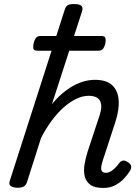

<svg xmlns="http://www.w3.org/2000/svg" viewBox="-20 -914 691 950"><path d="M492 16Q449 16 427.5 0.5Q406 -15 399.5 -41Q393 -67 398 -98.5Q403 -130 413 -162L473 -344Q488 -389 475 -414.5Q462 -440 418 -440Q389 -440 357.5 -425Q326 -410 295 -382.5Q264 -355 235.5 -316.5Q207 -278 183 -231L113 -11Q108 2 98 8.5Q88 15 65 15Q49 15 35.5 8Q22 1 28 -18L299 -862Q305 -882 314.5 -888Q324 -894 344 -894Q375 -894 383.5 -884.5Q392 -875 385 -855L237 -399Q261 -428 286.5 -450Q312 -472 339 -487.5Q366 -503 394 -511Q422 -519 450 -519Q506 -519 534.5 -493Q563 -467 567 -420Q571 -373 551 -311L487 -115Q483 -102 481 -89Q479 -76 484 -67.5Q489 -59 504 -59Q517 -59 529 -66.5Q541 -74 551.5 -85Q562 -96 570 -107Q576 -116 586 -119Q596 -122 612 -112Q628 -102 629 -91.5Q630 -81 624 -70Q614 -53 595.5 -32.5Q577 -12 551 2Q525 16 492 16ZM165 -663Q147 -663 145 -674Q143 -685 146 -698Q149 -712 156 -724Q163 -736 182 -736H481Q500 -736 502 -724Q504 -712 501 -698Q498 -685 491 -674Q484 -663 466 -663Z"/></svg>

Font: Playwrite HR
Style: Regular
Weight: 400
Designer: Veronika Burian, José Scaglione
Foundry: TypeTogether
Version: Version 1.002